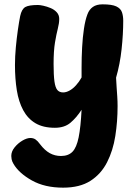

<svg xmlns="http://www.w3.org/2000/svg" viewBox="-20 -575 626 885"><path d="M73 -501Q80 -533 96.5 -542.5Q113 -552 155 -552Q164 -552 180 -548.5Q196 -545 213 -538Q230 -531 241.5 -518.5Q253 -506 253 -488Q253 -468 246.5 -443Q240 -418 233.5 -379.5Q227 -341 227 -280Q227 -228 231 -199.5Q235 -171 244.5 -160Q254 -149 271 -149Q285 -149 300.5 -157.5Q316 -166 330.5 -182Q345 -198 356 -218V-263Q356 -310 358.5 -356.5Q361 -403 367 -443Q373 -483 383 -509Q391 -531 408 -543Q425 -555 453 -555Q496 -555 516 -545.5Q536 -536 542 -519Q548 -502 548 -479Q548 -418 540.5 -348.5Q533 -279 515 -217Q516 -196 517.5 -174Q519 -152 520.5 -130Q522 -108 522 -86Q522 -15 511.5 52Q501 119 473.5 173Q446 227 397 258.5Q348 290 271 290Q186 290 126.5 256.5Q67 223 42 180Q35 168 33.5 158.5Q32 149 32 144Q32 123 47.5 104Q63 85 83.5 73Q104 61 120 61Q134 61 144 68Q154 75 164 89Q186 118 209.5 131Q233 144 261 144Q295 144 314 124.5Q333 105 342.5 58Q352 11 356 -69Q332 -32 304.5 -9Q277 14 233 14Q179 14 143.5 -7Q108 -28 87 -67Q66 -106 57.5 -159Q49 -212 49 -275Q49 -314 53 -357Q57 -400 62.5 -438Q68 -476 73 -501Z"/></svg>

Font: Playpen Sans ExtraBold
Style: Regular
Weight: 800
Designer: Laura Meseguer, Veronika Burian, José Scaglione
Foundry: TypeTogether
Version: Version 1.001